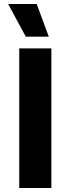

<svg xmlns="http://www.w3.org/2000/svg" viewBox="-20 -948 355 968"><path d="M165 -928 226 -763H110L21 -928ZM239 -704V0H77V-704Z"/></svg>

Font: Prodigy Sans
Style: Bold
Weight: 700
Designer: Wei Huang
Foundry: Wei Huang
Version: Version 1.003; ttfautohint (v1.8.3)